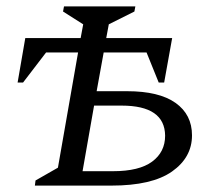

<svg xmlns="http://www.w3.org/2000/svg" viewBox="-20 -580 680 600"><path d="M124 -416 52 -322H35L59 -461H232L240 -504L177 -544L180 -560H403L400 -544L320 -504L312 -461H518L493 -322H476L438 -416H304L282 -295H377Q477 -295 528.5 -258.5Q580 -222 580 -157Q580 -88 517.5 -44Q455 0 328 0H89L91 -16L161 -56L224 -416ZM238 -45H333Q415 -45 455.5 -75Q496 -105 496 -156Q495 -250 360 -250H274Z"/></svg>

Font: Spectral SC
Style: Italic
Weight: 400
Italic angle: -10°
Designer: Jean-Baptiste Levee
Foundry: Production Type
Version: Version 2.001